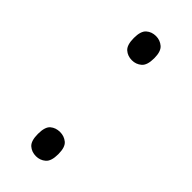

<svg xmlns="http://www.w3.org/2000/svg" viewBox="-181 -560 600 600"><g transform="rotate(45 119.0 -259.5)"><path d="M119 -418Q100 -418 87 -429.5Q74 -441 74 -472Q74 -502 87 -513.5Q100 -525 119 -525Q137 -525 150.5 -513.5Q164 -502 164 -472Q164 -441 150.5 -429.5Q137 -418 119 -418ZM119 6Q100 6 87 -5.5Q74 -17 74 -48Q74 -79 87 -90Q100 -101 119 -101Q137 -101 150.5 -90Q164 -79 164 -48Q164 -17 150.5 -5.5Q137 6 119 6Z"/></g></svg>

Font: Noto Serif Ethiopic SemiCondensed Light
Style: Regular
Weight: 300
Width: 4
Designer: Monotype Design Team
Foundry: Monotype Imaging Inc.
Version: Version 2.102; ttfautohint (v1.8.4.7-5d5b)